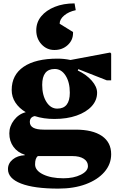

<svg xmlns="http://www.w3.org/2000/svg" viewBox="-20 -862 686 1133"><path d="M301 -160Q237 -160 185 -177Q156 -171 156 -142Q156 -97 238 -97H426Q527 -97 581.5 -59.5Q636 -22 636 48Q636 107 596 153Q556 199 486 225Q416 251 324 251Q181 251 104 221Q27 191 27 136Q27 102 55 79Q83 56 126 54V51Q84 38 59.5 4.5Q35 -29 35 -75Q35 -117 62.5 -153Q90 -189 132 -200Q93 -223 71 -256.5Q49 -290 49 -331Q49 -420 119.5 -468Q190 -516 320 -516Q358 -516 396 -508L630 -552L636 -546V-388H610L442 -454L439 -446Q490 -422 521.5 -386Q553 -350 553 -315Q553 -270 521 -235Q489 -200 432 -180Q375 -160 301 -160ZM318 -221Q392 -221 392 -315Q392 -377 367 -416Q342 -455 303 -455Q229 -455 229 -361Q229 -300 254 -260.5Q279 -221 318 -221ZM187 108Q187 144 234 167Q281 190 354 190Q415 190 457 169Q499 148 499 118Q499 91 474.5 75Q450 59 407 59H203Q187 72 187 108ZM420 -842 427 -802Q385 -793 358.5 -770.5Q332 -748 332 -722L411 -673V-667Q411 -625 379.5 -596Q348 -567 301 -567Q256 -567 225 -600.5Q194 -634 194 -683Q194 -730 223 -765.5Q252 -801 303 -821.5Q354 -842 420 -842Z"/></svg>

Font: Platypi ExtraBold
Style: Regular
Weight: 800
Designer: David Sargent
Foundry: Bolt Cutter Type
Version: Version 1.200; ttfautohint (v1.8.4.7-5d5b)